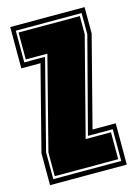

<svg xmlns="http://www.w3.org/2000/svg" viewBox="-96 -644 488 696"><g transform="rotate(-15 148.0 -295.5)"><path d="M4 0V-120L85 -436H13V-591H292V-492L205 -155H292V0ZM21 -18H276V-137H183L276 -493V-573H29V-454H107L21 -119ZM29 -27V-116L118 -463H37V-564H267V-496L172 -128H267V-27Z"/></g></svg>

Font: Alumni Sans Collegiate One
Style: Regular
Weight: 400
Designer: Robert E. Leuschke
Foundry: Robert E. Leuschke
Version: Version 1.100